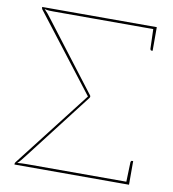

<svg xmlns="http://www.w3.org/2000/svg" viewBox="-79 -770 758 840"><g transform="rotate(10 299.5 -350.0)"><path d="M41 0V-4Q41 -6 42 -7.5Q43 -9 44 -11L306 -349L43 -690Q42 -692 41.5 -693.5Q41 -695 41 -696V-700H550V-689H93Q83 -689 73.5 -689.5Q64 -690 53 -693Q63 -683 69 -675.5Q75 -668 85 -655L313 -357Q315 -355 315.5 -353.5Q316 -352 316 -350Q316 -349 315.5 -347Q315 -345 313 -343L84 -46Q74 -33 66.5 -24Q59 -15 52 -9Q62 -10 72 -10.5Q82 -11 93 -11H550V0ZM536 -5 539 -98Q539 -100 540.5 -102.5Q542 -105 544 -105H550V-11ZM536 -695 550 -689V-595H544Q542 -595 540.5 -597.5Q539 -600 539 -602Z"/></g></svg>

Font: Aleo Thin
Style: Regular
Weight: 250
Designer: Alessio Laiso
Foundry: Alessio Laiso
Version: Version 2.001;gftools[0.9.29]